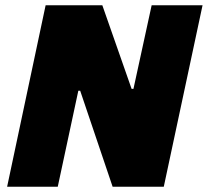

<svg xmlns="http://www.w3.org/2000/svg" viewBox="-20 -708 788 728"><path d="M7 0 153 -688H368L479 -371H486L555 -688H748L601 0H407L284 -364H277L199 0Z"/></svg>

Font: Saira Thin ExtraBold
Style: Italic
Weight: 800
Italic angle: -12°
Version: Version 1.101